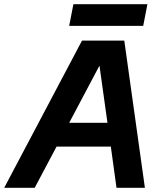

<svg xmlns="http://www.w3.org/2000/svg" viewBox="-53 -893 774 913"><path d="M-33 0H112L216 -196H474L501 0H636L538 -700H337ZM276 -770H628L648 -873H296ZM276 -309 420 -581 458 -309Z"/></svg>

Font: Uncut Sans
Style: Bold Italic
Weight: 700
Italic angle: -11°
Designer: Kasper Nordkvist
Foundry: UNCUT.wtf
Version: Version 1.304;Glyphs 3.2 (3246)